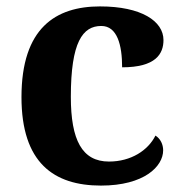

<svg xmlns="http://www.w3.org/2000/svg" viewBox="-20 -569 567 599"><path d="M295 10C430 10 489 -50 489 -100C489 -118 481 -136 465 -146C442 -100 389 -65 320 -65C236 -65 201 -132 201 -267C201 -438 238 -488 296 -488C346 -488 361 -428 361 -359C466 -359 490 -401 490 -444C490 -503 421 -549 292 -549C154 -549 47 -482 47 -266C47 -61 148 10 295 10Z"/></svg>

Font: Noto Serif Georgian Bold
Style: Regular
Weight: 700
Designer: Monotype Design Team, Akaki Razmadze
Foundry: Google LLC
Version: Version 2.003